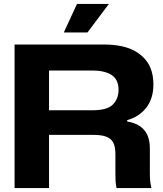

<svg xmlns="http://www.w3.org/2000/svg" viewBox="-20 -955 826 975"><path d="M54 0V-729H506Q558 -729 599 -720Q640 -711 670 -693Q700 -675 720 -650.5Q740 -626 749.5 -594.5Q759 -563 759 -526Q759 -455 723 -408.5Q687 -362 626 -345V-338Q664 -332 689.5 -315Q715 -298 728 -270Q741 -242 741 -201V-75Q741 -55 742.5 -37.5Q744 -20 749 0H572Q568 -16 567 -34.5Q566 -53 566 -74V-174Q566 -208 556 -229Q546 -250 522 -260Q498 -270 455 -270H215V-395H449Q524 -395 553 -424Q582 -453 582 -500Q582 -526 572.5 -545Q563 -564 545.5 -575Q528 -586 503.5 -591.5Q479 -597 449 -597H229V0ZM304 -790 371 -935H533L424 -790Z"/></svg>

Font: Mona Sans Expanded
Style: Bold
Weight: 700
Width: 7
Designer: Deni Anggara
Foundry: GitHub
Version: Version 2.000